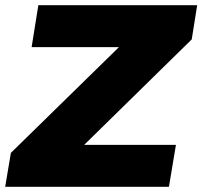

<svg xmlns="http://www.w3.org/2000/svg" viewBox="-39 -721 781 741"><path d="M722 -701 701 -569 286 -162H640L613 0H-19L3 -131L420 -539H83L109 -701Z"/></svg>

Font: TypoPRO Montserrat
Style: Italic
Weight: 800
Italic angle: -11.3°
Designer: Julieta Ulanovsky
Foundry: Julieta Ulanovsky
Version: Version 6.001